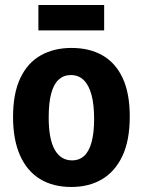

<svg xmlns="http://www.w3.org/2000/svg" viewBox="-20 -731 569 765"><path d="M264 14Q191 14 139 -18Q87 -50 59.5 -112.5Q32 -175 32 -265Q32 -359 61 -420Q90 -481 142.5 -510.5Q195 -540 265 -540Q337 -540 389 -510Q441 -480 469 -419.5Q497 -359 497 -267Q497 -171 467.5 -109Q438 -47 386 -16.5Q334 14 264 14ZM267 -92Q296 -92 315.5 -110Q335 -128 345 -165Q355 -202 355 -257Q355 -315 344.5 -353.5Q334 -392 313.5 -412Q293 -432 262 -432Q234 -432 214 -414Q194 -396 184 -358.5Q174 -321 174 -263Q174 -177 198 -134.5Q222 -92 267 -92ZM133 -610V-711H395V-610Z"/></svg>

Font: Bricolage Grotesque 24pt SemiCondensed
Style: Bold
Weight: 700
Width: 4
Designer: Mathieu Triay
Foundry: Atelier Triay
Version: Version 1.001;gftools[0.9.33.dev8+g029e19f]